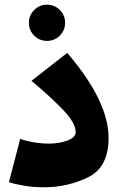

<svg xmlns="http://www.w3.org/2000/svg" viewBox="-20 -777 517 817"><path d="M18 -2 66 -186Q87 -178 120.5 -172Q154 -166 189 -166Q232 -166 267 -179Q302 -192 302 -215Q302 -254 247.5 -310.5Q193 -367 114 -433L266 -552Q442 -347 442 -190Q442 -65 354.5 -22.5Q267 20 167 20Q123 20 81.5 13Q40 6 18 -2ZM103 -680Q103 -712 125.5 -734.5Q148 -757 180 -757Q212 -757 234.5 -734.5Q257 -712 257 -680Q257 -648 234.5 -625.5Q212 -603 180 -603Q148 -603 125.5 -625.5Q103 -648 103 -680Z"/></svg>

Font: FiraGO Heavy
Style: Regular
Weight: 900
Designer: bBox Type
Foundry: bBox Type GmbH
Version: Version 1.001